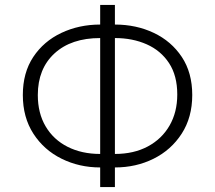

<svg xmlns="http://www.w3.org/2000/svg" viewBox="-20 -742 876 782"><path d="M388 -60Q303 -60 231 -95.5Q159 -131 116 -197.5Q73 -264 73 -355Q73 -446 115.5 -510Q158 -574 230 -608Q302 -642 388 -642V-722H448V-642Q535 -642 606.5 -608Q678 -574 720.5 -510Q763 -446 763 -355Q763 -264 720 -197.5Q677 -131 605.5 -95.5Q534 -60 448 -60V20H388ZM448 -115Q525 -115 582 -145.5Q639 -176 670.5 -230.5Q702 -285 702 -357Q702 -434 668.5 -485Q635 -536 577.5 -561.5Q520 -587 448 -587ZM388 -587Q270 -587 202 -524.5Q134 -462 134 -355Q134 -281 166 -227Q198 -173 255.5 -144Q313 -115 388 -115Z"/></svg>

Font: Moderustic Light
Style: Regular
Weight: 300
Designer: Tural Alisoy
Foundry: TAFT Foundry
Version: Version 2.120